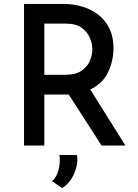

<svg xmlns="http://www.w3.org/2000/svg" viewBox="-20 -745 704 983"><path d="M300 -725Q376 -725 435 -698.5Q494 -672 527.5 -621.5Q561 -571 561 -497Q561 -435 534 -376.5Q507 -318 442 -287L622 0H500L332 -261Q323 -261 314 -261H207V0H103V-725ZM312 -362Q368 -362 398.5 -383.5Q429 -405 441 -435.5Q453 -466 453 -493Q453 -520 440.5 -550.5Q428 -581 398.5 -602.5Q369 -624 318 -624H207V-362ZM298 218 247 183Q270 162 280 123.5Q290 85 284 48L374 49Q379 76 371.5 108.5Q364 141 345.5 170.5Q327 200 298 218Z"/></svg>

Font: Reem Kufi Ink
Style: Regular
Weight: 400
Designer: Khaled Hosny
Version: Version 1.7